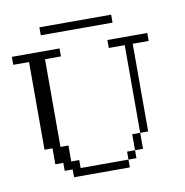

<svg xmlns="http://www.w3.org/2000/svg" viewBox="-60 -521 559 579"><g transform="rotate(-10 219.5 -231.5)"><path d="M292.5 -23.9V-48.3H316.9V-23.9ZM316.9 -48.3V-97.2H341.3V-48.3ZM121.6 0V-23.9H97.2V-48.3H72.8V-97.2H48.3V-365.7H0V-390.1H146V-365.7H97.2V-97.2H121.6V-48.3H146V-23.9H292.5V0ZM341.3 -97.2V-365.7H292.5V-390.1H414.6V-365.7H365.7V-97.2ZM97.2 -439V-463.4H316.9V-439Z"/></g></svg>

Font: FS Mondwest Regular
Style: Regular
Weight: 400
Designer: NZWStudios2024
Foundry: https://fontstruct.com
Version: Version 1.0